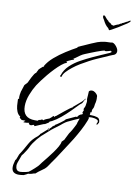

<svg xmlns="http://www.w3.org/2000/svg" viewBox="-142 -1056 1124 1613"><g transform="rotate(10 420.0 -249.5)"><path d="M197 47Q193 47 193 43Q193 38 188 38Q181 38 176 42Q169 45 162 45Q158 45 151.5 41Q145 37 145 33Q145 33 147 31Q148 30 148 28Q148 27 147 27Q146 27 145 28H143L122 31Q117 31 111.5 31Q106 31 101 32L99 29Q101 29 101 27V24Q104 23 107 22Q110 21 112 18L110 15H81Q78 11 70 6Q61 1 61 -4Q61 -5 63 -7Q64 -8 64 -11Q44 -24 34.5 -47Q25 -70 22.5 -96.5Q20 -123 20 -146V-152Q20 -155 23 -156L25 -155L27 -157H29Q27 -163 27 -166V-175Q27 -190 32 -212Q32 -214 32.5 -216.5Q33 -219 34 -222Q34 -224 35 -225V-224L52 -277Q55 -281 58 -284Q61 -287 65 -291Q68 -294 71 -297.5Q74 -301 77 -305Q78 -308 84.5 -321.5Q91 -335 99.5 -352Q108 -369 117 -382Q126 -395 132 -396Q133 -400 135 -403.5Q137 -407 139 -411Q141 -415 143 -418.5Q145 -422 146 -426Q151 -432 157 -437.5Q163 -443 169 -448Q171 -449 178 -456L180 -457H182L185 -458L189 -460L185 -463Q209 -505 252 -542Q295 -579 344.5 -610.5Q394 -642 435 -664Q437 -669 438 -670Q438 -672 442 -673Q447 -675 452.5 -678Q458 -681 463 -683L484 -692Q518 -707 543 -718.5Q568 -730 593 -739Q618 -748 652 -753Q660 -754 669 -754.5Q678 -755 686 -755Q703 -755 719 -758Q731 -756 743 -744.5Q755 -733 763 -719Q771 -705 771 -693Q771 -672 755 -662Q749 -658 741 -656L726 -650Q718 -647 710.5 -643.5Q703 -640 695 -636Q687 -632 678.5 -629Q670 -626 662 -622Q643 -615 614 -601Q584 -588 550.5 -570Q517 -552 483 -532Q450 -512 421 -489Q393 -467 372.5 -445Q352 -423 348 -402Q345 -399 342 -399Q335 -399 335 -408Q335 -412 338 -412Q353 -460 391.5 -496.5Q430 -533 479.5 -560Q529 -587 573 -607Q608 -623 643 -638.5Q678 -654 713 -669L719 -673Q723 -675 724 -678H727L728 -681Q727 -682 725 -682Q723 -682 721 -683Q717 -684 718 -688Q710 -685 695.5 -681Q681 -677 673 -677Q668 -677 669 -680H667Q660 -680 641 -674Q622 -668 598 -659Q574 -650 550.5 -640.5Q527 -631 510 -624Q493 -617 490 -615Q472 -605 454 -591Q445 -584 436 -578Q427 -572 418 -566Q420 -566 423.5 -565Q427 -564 426 -561Q420 -560 405.5 -554Q391 -548 378 -541.5Q365 -535 363 -529Q364 -530 365 -530Q366 -530 367 -531Q368 -532 371 -532Q372 -532 372 -530Q372 -530 370 -524Q352 -518 327.5 -498Q303 -478 276.5 -450.5Q250 -423 225 -393Q200 -363 180.5 -336.5Q161 -310 150 -293Q125 -253 105.5 -202.5Q86 -152 86 -105Q86 -2 190 -2H204Q207 -2 210 -2Q213 -2 217 -3V-6Q223 -12 231 -12Q232 -12 232 -11H235Q237 -16 241 -16L250 -19L264 -14V-17Q269 -22 280.5 -27Q292 -32 298 -34Q299 -34 300 -34.5Q301 -35 303 -36Q307 -37 307 -37Q315 -42 322 -49Q329 -56 335 -62L344 -66L343 -58L349 -59V-60Q349 -63 352 -64L355 -67L359 -68Q364 -72 381.5 -86.5Q399 -101 420.5 -118.5Q442 -136 460.5 -149.5Q479 -163 486 -164L483 -166Q495 -177 515.5 -193.5Q536 -210 554 -226.5Q572 -243 574 -253H580Q580 -245 575 -247L558 -214L548 -205Q545 -203 542 -200.5Q539 -198 537 -196Q511 -169 476.5 -134.5Q442 -100 405 -69.5Q368 -39 334 -21Q329 -19 320 -15Q311 -11 309 -6L315 -7L276 17L277 14Q274 15 262.5 19.5Q251 24 236 30.5Q221 37 210 41.5Q199 46 197 47ZM135 472Q107 472 91 459Q75 446 75 417Q75 399 79 386L87 354L92 351L101 328L110 304Q116 293 124 282Q132 271 138 259Q158 224 169.5 203Q181 182 197 163.5Q213 145 244 120Q245 114 250 112Q252 111 253 110Q254 109 255 108L252 105Q252 103 255.5 102Q259 101 260 101V100L313 53Q313 52 315 46.5Q317 41 318 41H319Q319 53 315 62H318Q319 61 321 57Q323 53 323 52V47Q340 33 352 15L355 20L365 7V6Q367 6 379 -2Q391 -10 405.5 -20.5Q420 -31 431.5 -40.5Q443 -50 444 -54L445 -55L525 -92L535 -90Q538 -98 545 -105Q545 -106 546 -106H548V-108Q559 -117 573 -120Q574 -121 576 -123Q578 -125 578 -126Q578 -130 576 -130Q573 -130 573 -134Q573 -140 577 -147Q581 -152 581 -159V-161H580Q580 -160 578 -160Q577 -160 577 -162Q577 -171 583 -180Q587 -187 589 -196L592 -216Q593 -221 593.5 -225.5Q594 -230 594 -234Q594 -237 593.5 -241Q593 -245 592 -250L591 -247V-250Q591 -258 591.5 -267Q592 -276 593 -285Q594 -294 594 -303Q594 -312 595 -320Q604 -331 620 -331Q635 -331 648 -321Q661 -311 669 -298Q668 -297 668 -296Q668 -296 670 -290Q672 -286 670 -284Q671 -281 671 -270Q671 -254 668 -239Q663 -222 662 -207Q661 -195 656 -186Q653 -182 650.5 -176.5Q648 -171 648 -166V-158Q648 -152 646 -150Q644 -148 641 -149Q637 -149 637 -144Q637 -141 638 -140Q639 -138 639 -135Q639 -133 638 -130.5Q637 -128 636 -126H649Q678 -126 701.5 -118.5Q725 -111 725 -80Q725 -74 721 -70Q718 -67 716 -62Q714 -60 713 -58Q712 -55 709 -55Q706 -55 708 -57Q708 -58 706 -60Q706 -67 710 -72Q713 -78 713 -84Q713 -93 703 -98Q693 -103 680.5 -105.5Q668 -108 659 -108Q651 -108 644.5 -107.5Q638 -107 631 -105Q634 -102 634 -98L631 -86Q627 -77 627 -75Q611 -34 588.5 8.5Q566 51 540 94Q526 117 506.5 146.5Q487 176 468.5 205Q450 234 436 255Q429 266 421 278Q413 290 405 301Q397 312 389 323.5Q381 335 374 346Q359 370 344 382.5Q329 395 312 406Q295 417 273 437Q261 438 244 445Q227 450 212 450Q210 452 200.5 457Q191 462 182 466Q173 470 169 469Q153 472 135 472ZM144 446Q150 446 164.5 444Q179 442 194 438.5Q209 435 214 433Q219 430 232.5 419Q246 408 260 395Q274 382 280 376Q286 371 296 357.5Q306 344 311 337Q327 317 348.5 290.5Q370 264 390.5 235.5Q411 207 426 181Q441 155 443 136L460 119H461Q469 105 475 91Q481 77 489 63Q493 54 501 44Q504 39 507 34.5Q510 30 513 25Q516 19 524 5Q532 -9 538.5 -23Q545 -37 545 -41V-43Q549 -52 552 -63Q554 -68 555.5 -72.5Q557 -77 559 -82Q537 -73 516 -63.5Q495 -54 475 -44Q471 -42 467.5 -40.5Q464 -39 460 -37Q451 -33 445 -28Q435 -21 426 -14Q417 -7 408 1Q399 8 390 15Q381 22 371 29L351 44Q350 45 346.5 48Q343 51 342 51L343 50L268 117H267Q231 153 204 193Q197 203 191.5 213.5Q186 224 181 235Q176 245 169.5 255.5Q163 266 156 276Q151 284 145.5 292Q140 300 133 307Q129 319 122 337Q115 355 109.5 371.5Q104 388 104 399Q104 419 113 432.5Q122 446 144 446ZM677 -856 671 -857 668 -864H667L663 -871Q647 -883 636 -898.5Q625 -914 616 -933Q612 -939 608.5 -944.5Q605 -950 603 -957Q603 -966 604.5 -968Q606 -970 606 -970Q607 -970 607 -970.5Q607 -971 609 -971Q611 -970 613.5 -970Q616 -970 618 -968Q621 -967 623 -962Q625 -957 629 -956Q629 -956 629.5 -956Q630 -956 629 -955Q632 -952 638 -944.5Q644 -937 648 -937Q648 -937 647.5 -936Q647 -935 648 -935V-934Q653 -934 654.5 -929.5Q656 -925 660 -923Q663 -920 666.5 -919Q670 -918 674 -916Q676 -915 677 -912Q678 -909 681 -907L687 -904Q689 -904 689 -903L703 -899Q708 -902 714 -905Q720 -908 722 -909Q729 -913 734 -914Q739 -915 744 -917Q751 -921 755.5 -924.5Q760 -928 767 -928Q769 -928 769 -933Q773 -932 786 -939.5Q799 -947 803 -949Q803 -950 804 -950Q809 -950 816.5 -955.5Q824 -961 828 -963Q831 -964 833.5 -964Q836 -964 837 -965Q838 -966 840 -966V-965Q840 -964 838.5 -960.5Q837 -957 831 -951Q824 -944 815 -938.5Q806 -933 797 -927Q771 -910 745.5 -894Q720 -878 693 -864Q689 -863 685.5 -860.5Q682 -858 677 -856Z"/></g></svg>

Font: Water Brush
Style: Regular
Weight: 400
Designer: Robert E. Leuschke
Foundry: Robert E. Leuschke
Version: Version 1.010; ttfautohint (v1.8.4.7-5d5b)